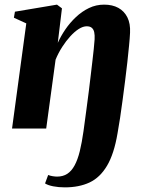

<svg xmlns="http://www.w3.org/2000/svg" viewBox="-20 -555 634 829"><path d="M260 254Q233 254 210 249.5Q187 245 174.5 237L188 200.5Q196 204 207.5 205.8Q219 207.5 226.5 207.5Q252 207.5 270.5 195.5Q289 183.5 302.2 159Q315.5 134.5 324.5 97.8Q333.5 61 340.5 11.5Q347.5 -39 353.2 -82.5Q359 -126 363.8 -163.8Q368.5 -201.5 372.2 -233.8Q376 -266 379.2 -293.2Q382.5 -320.5 384.8 -343.2Q387 -366 388.5 -385Q389.5 -403.5 386.8 -416Q384 -428.5 376.2 -435Q368.5 -441.5 354.5 -441.5Q338.5 -441.5 320.2 -430Q302 -418.5 283.5 -398.2Q265 -378 248.5 -352.2Q232 -326.5 220 -297.5L179.5 0H32L93.5 -454L40 -478.5L44.5 -504.5L226 -535L247.5 -519L229.5 -370Q242.5 -399 262.2 -428Q282 -457 307.8 -481.2Q333.5 -505.5 364 -520.2Q394.5 -535 429.5 -535Q465.5 -535 491 -521Q516.5 -507 530 -480Q543.5 -453 541.5 -413.5Q540.5 -390.5 537.2 -357.8Q534 -325 529.8 -286.2Q525.5 -247.5 520.2 -206.2Q515 -165 509.5 -124Q504 -83 498.5 -46Q493 -9 487.5 20.5Q472.5 109.5 442.2 160.5Q412 211.5 366.8 232.8Q321.5 254 260 254Z"/></svg>

Font: Merriweather 96pt ExtraBold
Style: Italic
Weight: 800
Italic angle: -7.8°
Version: Version 2.101